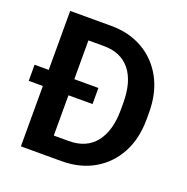

<svg xmlns="http://www.w3.org/2000/svg" viewBox="-127 -829 920 947"><g transform="rotate(20 333.0 -355.5)"><path d="M294.9 0H82.5V-316.9H8.3V-401.4H82.5V-710.9H297.9Q393.1 -710.9 465.6 -668.9Q538.1 -627 578.9 -551Q619.6 -475.1 619.6 -373V-337.4Q619.6 -235.8 578.9 -159.9Q538.1 -84 465.1 -42Q392.1 0 294.9 0ZM343.3 -401.4V-316.9H216.8V-105.5H294.9Q387.7 -105.5 435.8 -166.7Q483.9 -228 483.9 -337.4V-374Q483.9 -485.8 435.8 -545.4Q387.7 -605 297.9 -605H216.8V-401.4Z"/></g></svg>

Font: Vazirmatn RD UI FD SemiBold
Style: Regular
Weight: 600
Designer: Saber Rastikerdar
Foundry: Saber Rastikerdar
Version: Version 33.003